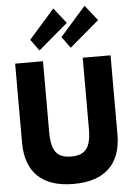

<svg xmlns="http://www.w3.org/2000/svg" viewBox="-72 -1224 888 1291"><g transform="rotate(-5 372.0 -578.5)"><path d="M165 -976 338 -1172 420 -1068 221 -899ZM376 -976 549 -1172 631 -1068 432 -899ZM506 -825V-348Q506 -248 474.5 -209Q443 -170 372 -170Q301 -170 269.5 -209Q238 -248 238 -348V-825H50V-293Q50 -141 132 -63Q214 15 372 15Q530 15 612 -63Q694 -141 694 -293V-825Z"/></g></svg>

Font: Hussar
Style: BoldWeb
Weight: 700
Foundry: Cannot Into Space Fonts
Version: Version 2.00